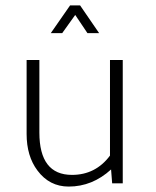

<svg xmlns="http://www.w3.org/2000/svg" viewBox="-20 -675 574 707"><path d="M238 -655H275L345 -553H302L257 -620L209 -553H167ZM389 -51Q320 12 233 12Q162 12 118 -47Q78 -100 78 -182V-454H125V-187Q125 -31 245 -31Q332 -31 385 -102V-454H432V0H393Z"/></svg>

Font: TajawalTap
Style: Regular
Weight: 300
Designer: Boutros Fonts
Foundry: Created by Boutros International 2017
Version: Version 2.700